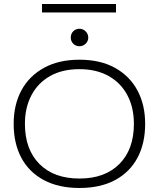

<svg xmlns="http://www.w3.org/2000/svg" viewBox="-20 -924 790 955"><path d="M375 11Q272 11 198.5 -28Q125 -67 86.5 -138.5Q48 -210 48 -308Q48 -403 86.5 -474.5Q125 -546 198.5 -586.5Q272 -627 375 -627Q479 -627 552 -586.5Q625 -546 663.5 -474.5Q702 -403 702 -308Q702 -210 663.5 -138.5Q625 -67 552 -28Q479 11 375 11ZM375 -36Q502 -36 574 -108.5Q646 -181 646 -308Q646 -389 613.5 -450.5Q581 -512 520 -546Q459 -580 375 -580Q290 -580 229.5 -546Q169 -512 136.5 -450.5Q104 -389 104 -308Q104 -181 176 -108.5Q248 -36 375 -36ZM375 -694Q357 -694 344.5 -706.5Q332 -719 332 -737Q332 -756 344.5 -768.5Q357 -781 375 -781Q393 -781 406 -768Q419 -755 419 -737Q419 -719 406 -706.5Q393 -694 375 -694ZM189 -862V-904H557V-862Z"/></svg>

Font: Inconsolata ExtraExpanded Light
Style: Regular
Weight: 300
Width: 8
Monospace: yes
Designer: Raph Levien, Cyreal, Brenton Simpson
Foundry: Raph Levien, Cyreal, Google
Version: Version 3.001; ttfautohint (v1.8.2.53-6de2)